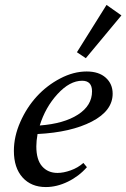

<svg xmlns="http://www.w3.org/2000/svg" viewBox="-20 -738 506 769"><path d="M323.7 -504.9 288.1 -528.8 406.7 -718.3 466.3 -676.3ZM163.6 11.2Q105 11.2 70.3 -27.3Q35.6 -65.9 35.6 -133.8Q35.6 -191.4 61.3 -249.5Q86.9 -307.6 127.4 -351.8Q168 -396 221.2 -423.8Q274.4 -451.7 327.1 -451.7Q376 -451.7 403.6 -426.8Q431.2 -401.9 431.2 -362.8Q431.2 -294.4 347.9 -251.2Q264.6 -208 130.4 -201.2Q125.5 -173.3 125.5 -151.9Q125.5 -98.1 148.7 -71.8Q171.9 -45.4 210.4 -45.4Q234.4 -45.4 263.2 -55.7Q292 -65.9 314 -85.4L328.1 -68.4Q295.9 -31.7 251.7 -10.3Q207.5 11.2 163.6 11.2ZM309.1 -414.6Q259.3 -414.6 210.4 -361.3Q161.6 -308.1 139.2 -235.4Q236.3 -242.7 292.5 -279.1Q348.6 -315.4 348.6 -372.1Q348.6 -414.6 309.1 -414.6Z"/></svg>

Font: Elstob 10pt Medium
Style: Italic
Weight: 500
Italic angle: -20°
Designer: Peter S. Baker
Version: Version 1.015